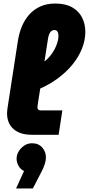

<svg xmlns="http://www.w3.org/2000/svg" viewBox="-20 -763 503 1087"><path d="M159 0Q94 0 57 -32Q20 -64 20 -122Q20 -130 21 -138Q22 -146 23 -154L81 -530Q88 -575 104 -613.5Q120 -652 146 -681Q172 -710 208.5 -726.5Q245 -743 293 -743Q351 -743 388.5 -721.5Q426 -700 444.5 -664Q463 -628 463 -583Q463 -535 444 -487.5Q425 -440 389.5 -396.5Q354 -353 303.5 -316.5Q253 -280 190 -254L204 -398Q238 -415 262 -444Q286 -473 298.5 -504.5Q311 -536 311 -560Q311 -575 305.5 -584Q300 -593 288 -593Q274 -593 265 -581Q256 -569 252 -545L195 -180Q194 -172 193 -165.5Q192 -159 192 -154Q192 -146 197 -142Q202 -138 211 -138H333L312 0ZM71 304 116 205Q96 196 85 176Q74 156 74 136Q74 113 86.5 93Q99 73 118.5 60.5Q138 48 161 48Q198 48 219 72Q240 96 240 128Q240 146 233 167.5Q226 189 213 213L166 304Z"/></svg>

Font: MuseoModerno Thin ExtraBold
Style: Italic
Weight: 800
Italic angle: -9°
Version: Version 1.003